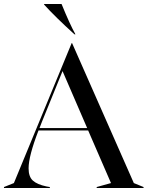

<svg xmlns="http://www.w3.org/2000/svg" viewBox="-35 -947 743 967"><path d="M-15 -5 35 -25 326 -730H328L639 -25L688 -5V0H452V-5L524 -25L409 -290H159Q109 -161 109 -99Q109 -57 130.5 -37.5Q152 -18 199 -8L216 -5V0H-15ZM404 -302 280 -589 176 -333 164 -302ZM340 -774Q242 -863 187 -924V-927H275Q316 -826 345 -774Z"/></svg>

Font: Nyght Serif
Style: Regular
Weight: 400
Designer: Maksym Kobuzan
Version: Version 0.410